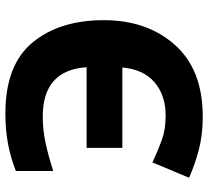

<svg xmlns="http://www.w3.org/2000/svg" viewBox="-50 -714 774 714"><g transform="rotate(90 337.0 -357.0)"><path d="M410 -586Q462 -586 501.5 -571.5Q541 -557 584 -537L641 -673Q592 -695 536.5 -709.5Q481 -724 414 -724Q239 -724 147 -620.5Q55 -517 55 -356Q55 -191 138.5 -90.5Q222 10 402 10Q464 10 516 0Q568 -10 616 -29V-168Q560 -150 512 -139.5Q464 -129 413 -129Q241 -129 230 -292H530V-425H231Q238 -504 286.5 -545Q335 -586 410 -586Z"/></g></svg>

Font: Noto Sans UI Extra
Style: Regular
Weight: 800
Designer: Monotype Design Team
Foundry: Monotype Imaging Inc.
Version: Version 1.901